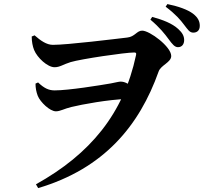

<svg xmlns="http://www.w3.org/2000/svg" viewBox="-20 -867 1040 965"><path d="M874.4 -629.9C895.2 -629.9 905.6 -645.6 905.6 -665.7C905.6 -685.3 896.8 -702.3 875.9 -721.2C844.9 -749.5 799.9 -766.9 744.8 -782.1L735.9 -768.2C782.3 -729.3 808.6 -695.9 827.4 -670.2C846.5 -644.2 858.2 -629.9 874.4 -629.9ZM160.7 59.2 171.8 78.4C502.6 -19.9 680.2 -234.6 777.4 -508C788.9 -540 840.6 -553.3 840.6 -585.6C840.6 -632.5 732.3 -713 694.7 -713C667.1 -713 658.5 -682.5 619.6 -678.3C561.9 -671.6 319.9 -641.6 245.9 -641.6C214.1 -641.6 184.3 -662.5 153.8 -689.4L139.4 -683.5C139.4 -657.3 144.2 -633.8 151.4 -615.8C167.5 -576.5 219 -529.1 254.2 -529.1C281.2 -529.1 297.3 -543.3 335 -554.9C386.9 -570.4 608.3 -603.2 654 -603.2C663.1 -603.2 666.4 -600.7 663.6 -589.7C601.4 -295.9 433.2 -92.2 160.7 59.2ZM261 -307.5C282.9 -307.5 302.7 -320.7 339.4 -329.4C392.9 -342.3 523.1 -366.7 619.4 -369.7L638.3 -436.7C624.3 -444.2 609.1 -456.8 586.5 -456.8C576.4 -456.8 561.2 -452.2 537.1 -447.8C481.1 -438.1 324.7 -412.7 254.6 -412.7C224.3 -412.7 201.5 -424 171.4 -452.6L158.5 -446.8C158.3 -425.4 162.5 -403.8 170 -384.8C182.5 -354.1 230.4 -307.5 261 -307.5ZM951.5 -703C972.2 -703 984.1 -715.8 984.1 -737.4C984.1 -759.6 975.3 -779 949.5 -798.7C922.4 -818.7 877.6 -835 821.4 -846.5L812.5 -833.4C864.5 -793.9 887.5 -766.1 904.9 -742.8C924.3 -718 932.5 -703 951.5 -703Z"/></svg>

Font: Source Han Serif TW VF
Style: Regular
Weight: 250
Designer: Ryoko NISHIZUKA 西塚涼子 (kana & ideographs); Frank Grießhammer (Latin, Greek & Cyrillic); Wenlong ZHANG 张文龙 (bopomofo); San
Foundry: Adobe
Version: Version 2.002;hotconv 1.1.0;makeotfexe 2.6.0